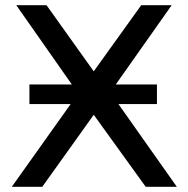

<svg xmlns="http://www.w3.org/2000/svg" viewBox="-20 -720 725 740"><path d="M281.3 -359.6 42.7 -700H159.3L341.3 -445.1L524.3 -700H641.7L404.7 -363.9L661.6 0H541.6L341.3 -277.6L142.9 0H25.4ZM93.4 -394.4H584.9V-318.9H93.4Z"/></svg>

Font: iiserrat Thin
Style: Regular
Weight: 100
Designer: Akira Ohta
Foundry: Akira Ohta
Version: Version 1.200;Glyphs 3.3.1 (3343)